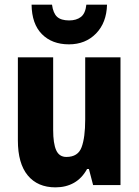

<svg xmlns="http://www.w3.org/2000/svg" viewBox="-20 -797 597 827"><path d="M499 -550V0H381L363 -69H355Q333 -29 298.5 -9.5Q264 10 219 10Q142 10 99.5 -41.5Q57 -93 57 -192V-550H209V-237Q209 -179 222 -150Q235 -121 266 -121Q316 -121 331.5 -163Q347 -205 347 -282V-550ZM441 -777Q439 -699 393.5 -652.5Q348 -606 277 -606Q204 -606 160.5 -650Q117 -694 116 -777H204Q209 -740 226 -724.5Q243 -709 278 -709Q309 -709 328.5 -724Q348 -739 352 -777Z"/></svg>

Font: Noto Sans Lao Condensed ExtraBold
Style: Regular
Weight: 800
Width: 3
Designer: Monotype Design Team
Foundry: Monotype Imaging Inc.
Version: Version 2.003; ttfautohint (v1.8.4.7-5d5b)